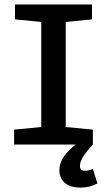

<svg xmlns="http://www.w3.org/2000/svg" viewBox="-20 -645 478 857"><path d="M43 -66.4 164.1 -78.1V-546.9L46.9 -558.6V-625H390.6V-558.6L273.4 -546.9V-78.1L394.5 -66.4V0H43ZM338.9 192.4Q293.9 192.4 269.5 171.4Q245.1 150.4 245.1 115.2Q245.1 75.2 275.9 39.6Q306.6 3.9 351.6 -22.5L394.5 0Q366.2 30.3 351.6 53.7Q336.9 77.1 336.9 95.7Q336.9 106.4 342.3 111.8Q347.7 117.2 358.4 117.2Q375 117.2 394.5 109.4L415 173.8Q379.9 192.4 338.9 192.4Z"/></svg>

Font: Sudo Var
Style: Regular
Weight: 400
Monospace: yes
Designer: Jens Kutilek
Foundry: Jens Kutilek
Version: Version 0.065;FEAKit 1.0